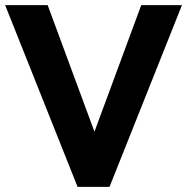

<svg xmlns="http://www.w3.org/2000/svg" viewBox="-36 -725 726 745"><path d="M265 0 -16 -705H149L356 -145H305L512 -705H670L389 0Z"/></svg>

Font: Nunito Sans 12pt ExtraLight
Style: Weight 830 Width 84 Optical size 12.0 YTLC 445
Weight: 830
Width: 4
Designer: Vernon Adams
Foundry: Vernon Adams
Version: Version 3.101;gftools[0.9.27]